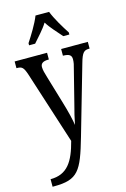

<svg xmlns="http://www.w3.org/2000/svg" viewBox="-146 -832 743 1133"><g transform="rotate(-15 225.0 -265.0)"><path d="M110 -619V-606H147C175 -639 209 -673 233 -712C257 -673 291 -639 319 -606H356V-619C331 -657 292 -721 275 -766H192C175 -721 135 -657 110 -619ZM28 190V236H37C184 236 210 190 266 -5L386 -422C404 -487 417 -495 448 -495H450V-536H287V-495H290C323 -494 339 -486 339 -460C339 -441 335 -423 329 -403L279 -205C266 -157 257 -119 250 -82C245 -116 233 -167 213 -233L165 -394C156 -423 150 -445 150 -462C150 -481 161 -495 198 -495H201V-536H3V-495H6C37 -495 46 -486 61 -442L204 3C173 122 131 190 28 190Z"/></g></svg>

Font: Noto Serif Sinhala ExtraCondensed
Style: Regular
Weight: 400
Width: 2
Designer: Jelle Bosma - Monotype Design Team
Foundry: Monotype Imaging Inc.
Version: Version 2.007